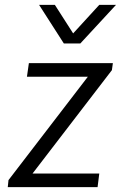

<svg xmlns="http://www.w3.org/2000/svg" viewBox="-20 -771 506 791"><path d="M12 0 15 -29 342 -455H91L99 -511H445L441 -482L114 -56H389L382 0ZM458 -751 311 -592H243L141 -751H206L297 -609H259L389 -751Z"/></svg>

Font: Chivo ExtraLight
Style: Italic
Weight: 250
Italic angle: -8.05°
Designer: Hector Gatti
Foundry: Omnibus-Type
Version: Version 2.002